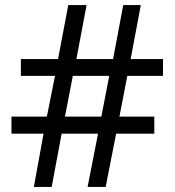

<svg xmlns="http://www.w3.org/2000/svg" viewBox="-20 -734 686 754"><path d="M480 -436 449 -276H586V-209H436L395 0H324L365 -209H222L183 0H113L151 -209H25V-276H164L196 -436H62V-502H208L248 -714H320L280 -502H424L464 -714H533L493 -502H620V-436ZM235 -276H378L409 -436H266Z"/></svg>

Font: Noto Sans Thai Looped UI
Style: Regular
Weight: 400
Designer: Cadson Demak Team
Foundry: Cadson Demak Co., Ltd.
Version: Version 1.000